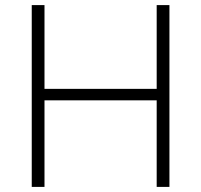

<svg xmlns="http://www.w3.org/2000/svg" viewBox="-20 -733 789 753"><path d="M104.5 0V-713H154.5V-384.5H594.5V-713H644.5V0H594.5V-339.5H154.5V0Z"/></svg>

Font: Heraclito ExtraLight
Style: Regular
Weight: 200
Designer: Kostas Bartsokas (font) & Cristiano Sobral (main changes)
Foundry: Kostas Bartsokas (font) & Cristiano Sobral (main changes)
Version: Version 1.00;July 8, 2020;FontCreator 13.0.0.2655 64-bit